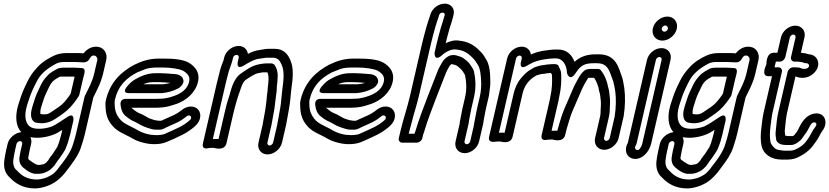

<svg xmlns="http://www.w3.org/2000/svg" viewBox="-20 -798 4655 1078"><path d="M99.4 -55.9C64.9 -52.6 30.5 -23.9 22.7 10L13.9 48C8.9 69.7 6.5 87.1 3.8 105.6C-0.4 145.3 9.3 176.3 34 197.8C63.7 229.2 105.8 260 178 260C178.6 260 179.7 260 180.5 259.9L201 257.9C201.7 257.8 203 257.6 204 257.4C227.1 252.5 245.8 248.1 271.5 234.6C314.4 212.9 343 176.4 367.3 143.2L378.7 127.7C397.1 104 422.9 65.3 433.2 33.3L440.3 11.2C445.7 -5.8 451.6 -24.4 456.4 -45L503.9 -250.9C525.3 -295.1 546.4 -330.9 559.8 -389L576.4 -461C584.5 -496.1 565.5 -528.9 532.6 -534.6C502.9 -540.1 472 -527.6 448.9 -498.3C439.1 -499 426.7 -500.9 412.6 -500H352.4C327.4 -500 303.7 -495.4 282.1 -485C252.9 -471 216.2 -450.7 187.7 -417.9C168.4 -397.4 148.5 -370.9 134.4 -340.9L119 -308.9C103.9 -276.5 92.8 -243.5 82 -207.6C63.6 -144.3 68.7 -89.3 99.4 -55.9ZM317.6 -20C313.8 -3.4 308.2 10.6 301.5 27.1C295.9 35.9 277.5 64.3 274.9 67.9C269.4 75.4 260.3 84.7 250.5 102.4C249.8 103.6 243.1 111.2 235.7 118.3C223.7 125.2 225.1 124.4 201.4 128H194.3C190.5 127.4 185.7 126.3 183.9 125.6C175.7 119.9 171.5 120.1 162.7 113.2C139 94.5 134.7 101.1 141.4 72C143.1 64.5 143.8 57 145.9 48L154.7 10C157.9 -4 156 -17.4 150.9 -28.1C192.9 -19.2 244.3 -27.5 282.9 -43.1C297.1 -48.5 310.9 -56.9 329.9 -68.7L324.4 -45C322.1 -35.1 319.4 -27.6 317.6 -20ZM104.7 10 95.9 48C93.9 56.9 92.3 65.4 91.1 73.2C79.6 125.2 108 141.1 125.4 154.8C138.5 165.1 161 178 180.9 178H191.9C206.8 178 224.3 176.3 246.7 164L257.4 157.8C259.9 156.4 262.6 154.2 264.3 152.6C271.3 145.8 284.6 135.4 294.7 117.5C298.8 109.9 305.7 102.3 314.5 90.2C322 79.9 344.1 47.6 347.9 38.1C354.2 22.1 362.6 1.4 367.3 -18.8C370.4 -28.7 372.1 -35.3 374.4 -45L391.7 -120C391.7 -120 400.7 -171.1 355.1 -139.2C333.6 -124.1 286.3 -93.8 273.6 -88.9C236.5 -74 180.5 -69 153.3 -83.8C123.9 -99.8 113.3 -142.9 131.1 -204.4C141.4 -238.2 152.2 -269.9 164.9 -297.1L180.3 -329.1C206.6 -385.3 243.7 -412.6 296.4 -441.3C308.6 -446.9 322.4 -450 340.9 -450H401.9C411.6 -450 427.4 -448 445.4 -448H453.4C464.5 -448 476 -456.1 481 -464.9C493.2 -486.2 499.3 -487.8 512.8 -485.4C520.3 -484.1 528.9 -471.7 526.4 -461L509.8 -389C497.9 -337.2 481.4 -311.2 456.8 -260.1C455.9 -258.1 455 -255.6 454.6 -254L406.4 -45C402.3 -27.3 396.8 -9.9 391.5 6.8L384.7 27.9C375.5 51.5 355.7 84.2 339.8 104.3L328.7 119.5C312.1 138.7 306.2 150.6 296.8 160.2C281.5 176.5 277.9 180.4 256.2 191.4C235.6 202.3 228.7 203.5 206 208.3L188.3 210C130.2 209.4 101.2 187.5 74.6 159C74.1 158.5 73.3 157.8 72.9 157.4C59.4 146.4 52.1 127 54.7 100.4C57.4 82.2 59.6 66.7 63.9 48L72.7 10C74.4 2.4 84.6 -6 92.4 -6C101.6 -6 106.2 3.5 104.7 10ZM333.5 -418C324.4 -418 317 -416.1 316.4 -416C311.5 -415.9 305.8 -413.9 302.2 -411.8C289.1 -404.2 264.7 -394 244.9 -371.7C231.9 -357.7 220.2 -343 210.1 -322.1L194.8 -290.3C180.8 -262 171.9 -231.9 163 -203.1C154.3 -176.2 143.7 -129.7 175.6 -111.6C177.7 -110.5 180.6 -109.6 182.7 -109.3C196.4 -107.2 215.9 -103.6 239.5 -108.6C267.8 -114.6 284.8 -126.3 308.5 -142.5C346.9 -168.2 368.6 -185.6 395.8 -220.7C408.3 -236.3 413.2 -244.8 421.3 -257.2C423.4 -260.2 425 -264 425.6 -267L446 -355C452.5 -383.3 467.6 -416 436 -416C426.7 -416 412.7 -418 398.5 -418ZM322 -368H387C390.3 -368 394 -367.8 398.9 -367.4C398.2 -364.3 396.9 -359.1 396 -355L376.8 -272.1C370.3 -262.1 366.1 -255.4 357.8 -245.2C333 -212.9 325.5 -207.8 286.3 -181.5C252.4 -158.4 247.7 -152.2 207.5 -157.8C205.4 -163.1 205.9 -180.5 211.8 -198.9C221.1 -229.1 229 -255 240.3 -277.7L255.8 -309.9C269.9 -339.4 283.6 -350 314.4 -366.8C318.8 -367.6 321.4 -368 322 -368Z M1009.8 -337C1010.9 -341.9 1010.2 -347.5 1008.9 -350.6C1000.8 -383.9 958.4 -382 951.3 -382.8C940.2 -384.3 895.8 -387 881.3 -387H853.3C805.3 -387 770.5 -369.7 740.3 -353.2C725.2 -345 712 -333.8 698.9 -318.6C698.9 -318.6 654.9 -275 705.5 -275L886.5 -275C887.3 -275 888.4 -275.1 889 -275.1C923.4 -278.5 952 -286.5 980.5 -301.6C988.2 -305.6 1005.6 -318.9 1009.8 -337ZM936.7 -332.7C926.1 -329.4 914.1 -326.8 896.8 -325L785 -325C801.1 -332 817.9 -337 841.8 -337H869.8C881.3 -337 929.5 -334.1 936.7 -332.7ZM858.1 -243H688.1C688.1 -243 653.1 -246.4 656.8 -210.1C659.3 -185.8 667.3 -157.4 690.9 -142.6C703.3 -132.1 716.7 -122.7 733.9 -115.6C746.9 -110.3 772.8 -92.9 793.8 -85.3C799.5 -83.2 804.9 -81.4 809.5 -80L825.3 -75C834.5 -72.1 842.8 -70 858.2 -70H877.2C893.6 -70 911.2 -81.7 917.7 -84.6L959.5 -103.4C987.3 -114.8 1008.3 -129.1 1028.2 -145.3C1032.7 -148.9 1035.5 -150 1040.6 -150C1049.2 -150 1054.9 -142.6 1052.9 -134C1051.7 -128.8 1048.9 -125.3 1037 -115.7C1024.4 -105.4 1005.7 -93.1 991.5 -85.8C962.2 -71.6 932.4 -58.4 904 -45.7C880.3 -36.8 834.5 -37.7 808.8 -45.2L794 -49.1C781.5 -53.2 768.7 -58.3 759.8 -63.4L740.1 -74.5C700.4 -95.3 670.8 -106 651.1 -131.7C635.5 -151.9 625.2 -172.8 624 -207.8C623.2 -220.4 623.6 -229.6 624.5 -235.9C644 -318.9 689.8 -359.5 749.7 -391.3C762.3 -397.3 783.3 -404.3 799.6 -411C813.5 -415.9 838.1 -419 860.7 -419H888.7C938.2 -419 984.6 -412.4 1008.3 -400.6C1036.4 -383.1 1053.4 -364.3 1037.3 -324.5C1022.7 -289.7 988.6 -268.9 949.4 -256.7L930.7 -250.9C915.4 -247 899.4 -244 884.3 -244C875.7 -244 866.8 -243 858.1 -243ZM1052.2 -200C1034.7 -200 1016.3 -193.1 1001 -180.7C983.7 -166.6 967.6 -157.1 948.1 -148.4L905.7 -129.4C895 -124.6 890.2 -121.7 885.2 -120H870.9C861.6 -120.9 859.9 -121.5 849.1 -123.4L834.5 -128C830.4 -129.3 825.9 -130.8 820.5 -132.7C809.4 -136.7 784.6 -154.7 761.7 -162.6C750.6 -167.3 738.5 -175.5 728.1 -184.3C724.5 -187.4 721.6 -188.3 718.2 -193H846.6C877 -193 909.5 -195.4 934.8 -203.3L953.5 -209.1C1003.9 -222.3 1060.1 -257.8 1084.4 -315.5C1113.6 -387.4 1073.3 -425.5 1041.6 -445C1009.2 -464.9 953 -469 900.3 -469H872.3C818.6 -469 778.2 -455.7 734.9 -434.7C661.8 -396.2 597.9 -337.4 574.3 -235C571.2 -221.7 571.7 -210.7 572.8 -194.2C574.3 -154.4 585.9 -121.6 607.9 -95.9C634.8 -61.4 671.7 -48.4 707.9 -29.5L727.1 -18.6C739.9 -11.4 755.5 -4.6 770.1 -0.7L784.9 3.2C818.6 12.8 871.9 16.6 914 -0.1C944.6 -12.3 975 -27.2 1006 -42.2C1026.9 -52.9 1047.1 -66.4 1064.2 -80.3C1076.1 -89.9 1096.7 -106.9 1102.9 -134C1111.3 -170.4 1088.5 -200 1052.2 -200Z M1175 -17.4 1248.1 -334C1251.3 -348 1255.6 -362 1258.8 -376C1267 -411.6 1278.7 -431.9 1285.9 -463L1288.4 -474C1290.4 -482.6 1299.5 -490 1308.1 -490C1316.7 -490 1322.4 -482.6 1320.4 -474L1315.1 -451C1315.1 -451 1303.3 -402.5 1349.7 -430.5C1367.6 -441.3 1380.9 -449.5 1395.8 -456.3C1416.2 -464.1 1417.8 -465.9 1435.1 -468.2C1452.5 -470.1 1468.4 -474 1479.4 -474H1511.4C1539 -474 1551.4 -458.4 1561.5 -434C1576.8 -401.8 1573.6 -352.5 1564.9 -293.8C1560.7 -263.8 1560.5 -240.8 1556.7 -214.8L1553.6 -192.7C1552.7 -186 1551.6 -180.1 1550.4 -175C1549 -168.8 1548.6 -163 1547 -156C1545.4 -149.2 1544.9 -142.6 1543.2 -135C1539.9 -121 1538.4 -105.5 1536.2 -96L1513.3 3C1511.6 10.6 1501.4 19 1493.6 19C1485.9 19 1479.5 10.6 1481.3 3L1504.2 -96C1507.4 -110.2 1509.1 -125.9 1511.2 -135C1512.6 -141.2 1513.8 -148.4 1514.4 -153.5C1521 -182.6 1523.2 -206.7 1526.1 -230.8L1528.3 -248.8C1529.9 -261.9 1534.7 -288.5 1534.1 -309.5C1536.5 -328 1538.5 -347.2 1538.8 -364.3C1541.4 -393.3 1532.5 -416.2 1522.9 -432C1520.9 -435.5 1513.4 -439.7 1507.5 -442H1471C1465.9 -442 1461.2 -441.6 1455.4 -440.6L1432.1 -436.6C1390.9 -428.7 1358.9 -402.7 1336.2 -387.7C1285 -354 1278.5 -290 1263.2 -247.1C1255 -224 1246.7 -189.5 1240.6 -163L1207 -17.4C1196.8 -17.7 1184.5 -17.7 1175 -17.4ZM1461.2 -135C1457.9 -120.9 1456.3 -105.2 1454.2 -96L1431.3 3C1423.1 38.6 1445.8 69 1482.1 69C1518.2 69 1555.1 38.7 1563.3 3L1586.2 -96C1589.5 -110.4 1591.1 -126 1593.2 -135C1595 -142.9 1596 -148.2 1597.3 -157.2C1598.8 -164 1599.7 -168.5 1600.7 -176.4C1602 -182.2 1603.4 -189.9 1604.4 -197.3L1607.5 -219.2C1611.9 -248.8 1612.1 -272.5 1615.7 -298.2C1624.4 -357.1 1630.9 -415.7 1609.4 -462C1598.1 -489.1 1575.2 -524 1523 -524H1491C1470.5 -524 1453.1 -519.2 1440.5 -517.8C1409.9 -513.9 1393.7 -506.2 1371.8 -495.3C1369 -519.6 1349.5 -540 1319.7 -540C1283.3 -540 1246.8 -510.4 1238.4 -474L1235.9 -463C1234.9 -458.7 1233.9 -455.8 1233.5 -454.9C1223.2 -431.1 1216.9 -410.7 1208.9 -376.6C1205.3 -363.6 1201.3 -348 1198.1 -334L1119.6 6C1109.8 48.4 1154.2 32.8 1154.2 32.8C1161.3 32.8 1168 32.6 1179.6 32C1181.3 32.1 1240.8 53 1251.6 6L1290.6 -163C1296.2 -186.9 1305.1 -219.3 1311.7 -241.7C1331 -296.3 1339 -334.1 1358.4 -348.7C1383.8 -365.5 1408.8 -383.4 1430.1 -387.4L1452.6 -391.4C1455.2 -391.8 1457.9 -392 1459.5 -392H1481.3C1491.6 -369.3 1487.4 -336.6 1483 -302.5C1482.8 -301.4 1482.7 -299.5 1482.8 -298.1C1483.4 -287.2 1477.9 -265.4 1477.2 -241.9L1475.2 -225.2C1472.2 -200.5 1469.6 -176 1464.1 -152C1462.8 -146.4 1462.6 -141.4 1461.2 -135Z M2102.8 -337C2103.9 -341.9 2103.2 -347.5 2101.9 -350.6C2093.8 -383.9 2051.4 -382 2044.3 -382.8C2033.2 -384.3 1988.8 -387 1974.3 -387H1946.3C1898.3 -387 1863.5 -369.7 1833.3 -353.2C1818.2 -345 1805 -333.8 1791.9 -318.6C1791.9 -318.6 1747.9 -275 1798.5 -275L1979.5 -275C1980.3 -275 1981.4 -275.1 1982 -275.1C2016.4 -278.5 2045 -286.5 2073.5 -301.6C2081.2 -305.6 2098.6 -318.9 2102.8 -337ZM2029.7 -332.7C2019.1 -329.4 2007.1 -326.8 1989.8 -325L1878 -325C1894.1 -332 1910.9 -337 1934.8 -337H1962.8C1974.3 -337 2022.5 -334.1 2029.7 -332.7ZM1951.1 -243H1781.1C1781.1 -243 1746.1 -246.4 1749.8 -210.1C1752.3 -185.8 1760.3 -157.4 1783.9 -142.6C1796.3 -132.1 1809.7 -122.7 1826.9 -115.6C1839.9 -110.3 1865.8 -92.9 1886.8 -85.3C1892.5 -83.2 1897.9 -81.4 1902.5 -80L1918.3 -75C1927.5 -72.1 1935.8 -70 1951.2 -70H1970.2C1986.6 -70 2004.2 -81.7 2010.7 -84.6L2052.5 -103.4C2080.3 -114.8 2101.3 -129.1 2121.2 -145.3C2125.7 -148.9 2128.5 -150 2133.6 -150C2142.2 -150 2147.9 -142.6 2145.9 -134C2144.7 -128.8 2141.9 -125.3 2130 -115.7C2117.4 -105.4 2098.7 -93.1 2084.5 -85.8C2055.2 -71.6 2025.4 -58.4 1997 -45.7C1973.3 -36.8 1927.5 -37.7 1901.8 -45.2L1887 -49.1C1874.5 -53.2 1861.7 -58.3 1852.8 -63.4L1833.1 -74.5C1793.4 -95.3 1763.8 -106 1744.1 -131.7C1728.5 -151.9 1718.2 -172.8 1717 -207.8C1716.2 -220.4 1716.6 -229.6 1717.5 -235.9C1737 -318.9 1782.8 -359.5 1842.7 -391.3C1855.3 -397.3 1876.3 -404.3 1892.6 -411C1906.5 -415.9 1931.1 -419 1953.7 -419H1981.7C2031.2 -419 2077.6 -412.4 2101.3 -400.6C2129.4 -383.1 2146.4 -364.3 2130.3 -324.5C2115.7 -289.7 2081.6 -268.9 2042.4 -256.7L2023.7 -250.9C2008.4 -247 1992.4 -244 1977.3 -244C1968.7 -244 1959.8 -243 1951.1 -243ZM2145.2 -200C2127.7 -200 2109.3 -193.1 2094 -180.7C2076.7 -166.6 2060.6 -157.1 2041.1 -148.4L1998.7 -129.4C1988 -124.6 1983.2 -121.7 1978.2 -120H1963.9C1954.6 -120.9 1952.9 -121.5 1942.1 -123.4L1927.5 -128C1923.4 -129.3 1918.9 -130.8 1913.5 -132.7C1902.4 -136.7 1877.6 -154.7 1854.7 -162.6C1843.6 -167.3 1831.5 -175.5 1821.1 -184.3C1817.5 -187.4 1814.6 -188.3 1811.2 -193H1939.6C1970 -193 2002.5 -195.4 2027.8 -203.3L2046.5 -209.1C2096.9 -222.3 2153.1 -257.8 2177.4 -315.5C2206.6 -387.4 2166.3 -425.5 2134.6 -445C2102.2 -464.9 2046 -469 1993.3 -469H1965.3C1911.6 -469 1871.2 -455.7 1827.9 -434.7C1754.8 -396.2 1690.9 -337.4 1667.3 -235C1664.2 -221.7 1664.7 -210.7 1665.8 -194.2C1667.3 -154.4 1678.9 -121.6 1700.9 -95.9C1727.8 -61.4 1764.7 -48.4 1800.9 -29.5L1820.1 -18.6C1832.9 -11.4 1848.5 -4.6 1863.1 -0.7L1877.9 3.2C1911.6 12.8 1964.9 16.6 2007 -0.1C2037.6 -12.3 2068 -27.2 2099 -42.2C2119.9 -52.9 2140.1 -66.4 2157.2 -80.3C2169.1 -89.9 2189.7 -106.9 2195.9 -134C2204.3 -170.4 2181.5 -200 2145.2 -200Z M2285.3 -88C2288.2 -100.7 2290.4 -105.5 2291.9 -112C2301.6 -154.2 2319.4 -205.3 2331.1 -256L2399.2 -551C2406.6 -583.2 2415.5 -615.1 2423.8 -644.8C2430.6 -669.3 2434.4 -677.6 2441.7 -700.9L2445.6 -713.2C2451.5 -733.7 2482.9 -730.3 2476.4 -711.5L2472.5 -699.1C2472.3 -698.4 2472 -697.5 2471.9 -697C2467.7 -678.9 2462.9 -669 2455.5 -643.3C2447.3 -613.6 2439 -584.9 2431.4 -552L2420.1 -503C2420.1 -503 2415.6 -450.3 2458.7 -485.3C2463 -488.8 2468 -493.2 2471.8 -496.8C2493.8 -513.2 2518.9 -522.9 2540 -520.2L2555 -518.3C2593.4 -511.3 2616.2 -492.2 2639 -467.7C2647.9 -459 2654.9 -445.6 2662.8 -434.1C2676.3 -414.4 2680.9 -372.5 2681.6 -332.7C2682.5 -311.8 2679.9 -281.2 2673.9 -255L2657.9 -186C2654.4 -170.8 2649.4 -140.4 2646.8 -129C2642.4 -109.8 2641.8 -98.6 2639.8 -90L2619.9 -4C2617.9 4.6 2608.5 12 2600.7 12C2592.4 12 2586.1 3.8 2587.9 -4L2610.8 -103C2612.7 -111.5 2612.5 -119 2614.8 -129C2618.4 -144.9 2623 -173.4 2625.9 -186L2641.4 -253C2654.3 -308.6 2649.6 -357.4 2641.3 -396.2C2639.8 -403.1 2637.2 -408 2633.8 -414.1L2623.3 -430.2C2614.2 -445.5 2599.7 -457.9 2587.7 -466.8C2578.9 -474.2 2568.6 -479.2 2557.9 -481.9C2546.4 -486.6 2536.2 -489 2523.9 -489C2489.6 -489 2465.5 -455.4 2460.1 -443.6C2456 -434.7 2444.5 -419.2 2437.5 -399.7C2418.9 -354.5 2402.2 -307.3 2381.7 -257.1C2357.5 -194.1 2332.5 -129.1 2312.7 -62.9C2310.3 -56.9 2308.3 -51.1 2307.1 -47H2274.9L2277.9 -60C2279.6 -67.6 2282.9 -77.6 2285.3 -88ZM2227.9 -60 2219.1 -22C2216.6 -11.3 2223.2 3 2238.3 3H2320.3C2331 3 2347.6 -6.9 2351.1 -22L2355.5 -41C2356 -43.1 2359.5 -51.9 2361.4 -58.3C2380.5 -122.4 2404.5 -184.9 2429.1 -248.9C2449.8 -299.8 2467.3 -348.7 2485 -391.5C2489.6 -402.6 2494.1 -408.5 2504.3 -428.4C2506.7 -431.1 2511 -435.3 2515 -438.3C2530 -435.4 2541.5 -432.7 2549.7 -425.7C2561.3 -415.7 2571.2 -408.7 2577.8 -397.8L2588 -382C2588.6 -380.8 2589.7 -378.6 2591.2 -374.7C2598.3 -340.7 2601.9 -298.4 2591.4 -253L2575.9 -186C2572.3 -170.1 2567.7 -141.6 2564.8 -129C2562.5 -119.2 2561 -110.1 2560.3 -101L2537.9 -4C2529.5 32.7 2553.5 62 2589.2 62C2625.5 62 2661.6 31.9 2669.9 -4L2689.5 -88.9C2694.1 -103.7 2694.8 -120.5 2696.8 -129C2700.2 -143.7 2705.2 -174 2707.9 -186L2723.9 -255C2725.9 -263.7 2727.1 -271.9 2727.9 -281.9C2730.9 -302.3 2733.8 -324.4 2732.9 -345.3C2732.2 -385.1 2729.9 -434.3 2708 -467.1C2701.4 -479 2692.1 -493.9 2679.8 -506.3C2656 -531.6 2625 -558.9 2573.7 -567.7L2558.4 -569.7C2532.7 -574.4 2505.3 -566.7 2482.3 -555.6C2489 -584.3 2497 -612.4 2504.9 -640.7C2510.9 -661.8 2516.2 -672.7 2521.7 -695.9C2529.4 -720.5 2531.9 -738.4 2520.7 -755.6C2501 -785.6 2457.5 -782.5 2427.5 -760.2C2413.5 -749.7 2401.5 -734 2396.5 -716.8L2392.9 -705.1C2386.4 -684.5 2381.8 -673.9 2374.4 -647.2C2366.1 -617.6 2357 -584.6 2349.2 -551L2281.1 -256C2266.1 -190.8 2243.2 -126.5 2227.9 -60Z M3076.8 -64 3115.8 -233C3117.9 -242.3 3119.6 -251.3 3120.6 -258.2C3131.5 -306.7 3132.2 -347.6 3130.7 -383.6C3130 -398.9 3125.5 -408.9 3118.6 -420.7C3118.6 -420.7 3118.6 -438 3094.1 -438H3081.1C3076.6 -438 3070.2 -437.4 3066.9 -437C3052.4 -436.7 3043.6 -434.4 3035.5 -433C3012.7 -432 2995.9 -424.3 2987.4 -422.3C2984.5 -421.6 2981.1 -420.1 2978.8 -418.8L2965.6 -411.1C2938 -396.3 2921 -377.6 2905.6 -359.1C2885.3 -335.4 2871.4 -304.9 2864 -273L2813.2 -52.8C2803.4 -53.4 2790.5 -53.4 2781.2 -52.8L2877.5 -470C2879.5 -478.6 2888.6 -486 2897.2 -486C2905.8 -486 2911.5 -478.6 2909.5 -470L2904.9 -450C2904.9 -450 2892.4 -402.3 2939 -429.2L2952.8 -437.2C2978.8 -452.2 3003.3 -459.4 3038.9 -465.2C3058.4 -467.4 3072.4 -470 3088.5 -470H3102.5C3140.8 -470 3162.5 -429.9 3163.3 -387.9C3163.3 -387.9 3177.2 -339.7 3208.7 -382.8C3210.8 -385.6 3213 -388.9 3214.4 -391.3L3228.5 -410.5C3248 -432.3 3268.4 -443 3312.3 -443H3331.3C3396.3 -443 3401.6 -396.9 3423.4 -340.4C3425.9 -328.4 3428.6 -319.6 3430.3 -309.7L3434.4 -285.1C3439.8 -242.4 3438.9 -196.3 3431.2 -143.9L3403.3 -23C3401.3 -14.4 3391.9 -7 3384.1 -7C3375.8 -7 3369.5 -15.2 3371.3 -23L3398.8 -142C3404.1 -165.2 3403.2 -180.2 3404 -196.5L3405 -218.7C3405.8 -243.9 3403.2 -255.2 3401.2 -274.6C3399.3 -299.4 3392.5 -310.4 3391.3 -322.9C3391.2 -324 3390.9 -325.4 3390.7 -326.2C3383.9 -351.4 3373.1 -379.5 3356.1 -400C3351.9 -408.3 3343.1 -411 3337.9 -411H3292.9C3291.6 -411 3289.7 -410.8 3288.7 -410.7L3276.2 -408.7C3270.9 -407.8 3264.9 -404.8 3261.1 -401.7C3236.4 -381.6 3226 -354.8 3217 -339.7C3200.3 -312.1 3185.7 -270.4 3174.4 -246.3C3161.5 -216.3 3142.3 -176 3131.3 -139.7C3123.9 -114.9 3115.5 -89.4 3109 -64C3099.4 -64.5 3085.6 -64.5 3076.8 -64ZM3057.3 -387C3061.2 -387 3065.7 -388 3069.6 -388H3073.2C3080.6 -375.3 3077.9 -384.8 3079.4 -369.8C3080.7 -337.8 3079.6 -296.9 3070.3 -257C3068.7 -249.9 3068.1 -243.1 3065.8 -233L3021.5 -41C3012.2 -1.1 3053.6 -13.7 3053.6 -13.7C3061 -13.7 3069.7 -14.1 3081.4 -14.9C3083 -14.8 3142.6 6.2 3153.5 -41L3155.8 -51C3162.4 -79.6 3171.5 -106.3 3180.4 -136.3C3189.3 -165.7 3207.3 -204.4 3220.8 -235.7C3232.9 -261.8 3249.2 -304.7 3259.9 -322.3C3269.3 -338.3 3276 -351.9 3283.2 -361H3315.5C3325.6 -347.9 3334.6 -326.3 3340.4 -305.3C3343.1 -283.8 3348.9 -275.1 3350.1 -259.4C3352.5 -235.9 3354.4 -229.8 3353.8 -209.3L3352.7 -187.5C3351.7 -167.6 3352.6 -158.3 3348.8 -142L3321.3 -23C3312.8 13.7 3336.8 43 3372.6 43C3408.9 43 3445 12.9 3453.3 -23L3481.5 -145C3481.6 -145.5 3481.8 -146.4 3481.9 -147.1C3490.5 -205.7 3491.3 -255.1 3485.3 -302.8L3481 -328.3C3478.5 -343.3 3476.5 -355.2 3472.5 -365.2C3454.5 -411.1 3442.5 -493 3342.8 -493H3323.8C3276.8 -493 3238.1 -480.5 3205.6 -450.8C3192.9 -485.9 3165.1 -520 3114 -520H3100C3078.3 -520 3060.4 -516.6 3044.1 -514.8C3014.1 -511.6 2987.4 -503.8 2960.8 -492.1C2957.4 -516.6 2938.1 -536 2908.7 -536C2872.4 -536 2835.9 -506.4 2827.5 -470L2726.2 -31C2717.4 6.7 2760.1 -2.4 2760.1 -2.4C2767.8 -2.4 2773.1 -2.7 2785.9 -3.9C2791.2 -3.4 2847.5 15.3 2858.2 -31L2914 -273C2924.9 -320.3 2953.4 -352 2983.1 -369.2L2993.1 -375C3007.7 -379.1 3019.1 -383 3026.4 -383C3040.2 -383 3048.1 -387 3057.3 -387Z M3662.7 -462C3664.6 -470.6 3673.7 -478 3682.4 -478C3691 -478 3696.7 -470.6 3694.7 -462L3586.6 6C3585.2 12.2 3582.8 18.8 3579.9 24.7C3570.4 43.5 3563.8 46.5 3553.7 43.4C3547.5 41.5 3542.7 32.3 3546.9 23.2C3547.6 21.9 3551.8 18 3554.6 6ZM3612.7 -462 3505.1 3.7C3481.9 45.2 3498 82.2 3529.1 91.6C3573.2 104.8 3609.8 68.1 3625.1 37.8C3630.4 27.3 3634.2 16.5 3636.6 6L3744.7 -462C3753.1 -498.4 3730.3 -528 3693.9 -528C3657.5 -528 3621.1 -498.4 3612.7 -462ZM3695.5 -639C3697.5 -647.6 3706.6 -655 3715.2 -655C3724.3 -655 3732 -645.3 3729.8 -636C3727.8 -627.4 3718.8 -620 3710.1 -620C3701 -620 3693.4 -629.7 3695.5 -639ZM3645.5 -639C3636.9 -601.6 3661 -570 3698.6 -570C3734.9 -570 3771.4 -599.6 3779.8 -636C3788.5 -673.4 3764.3 -705 3726.8 -705C3690.4 -705 3653.9 -675.4 3645.5 -639Z M3761.4 -55.9C3726.9 -52.6 3692.5 -23.9 3684.7 10L3675.9 48C3670.9 69.7 3668.5 87.1 3665.8 105.6C3661.6 145.3 3671.3 176.3 3696 197.8C3725.7 229.2 3767.8 260 3840 260C3840.6 260 3841.7 260 3842.5 259.9L3863 257.9C3863.7 257.8 3865 257.6 3866 257.4C3889.1 252.5 3907.8 248.1 3933.5 234.6C3976.4 212.9 4005 176.4 4029.3 143.2L4040.7 127.7C4059.1 104 4084.9 65.3 4095.2 33.3L4102.3 11.2C4107.7 -5.8 4113.6 -24.4 4118.4 -45L4165.9 -250.9C4187.3 -295.1 4208.4 -330.9 4221.8 -389L4238.4 -461C4246.5 -496.1 4227.5 -528.9 4194.6 -534.6C4164.9 -540.1 4134 -527.6 4110.9 -498.3C4101.1 -499 4088.7 -500.9 4074.6 -500H4014.4C3989.4 -500 3965.7 -495.4 3944.1 -485C3914.9 -471 3878.2 -450.7 3849.7 -417.9C3830.4 -397.4 3810.5 -370.9 3796.4 -340.9L3781 -308.9C3765.9 -276.5 3754.8 -243.5 3744 -207.6C3725.6 -144.3 3730.7 -89.3 3761.4 -55.9ZM3979.6 -20C3975.8 -3.4 3970.2 10.6 3963.5 27.1C3957.9 35.9 3939.5 64.3 3936.9 67.9C3931.4 75.4 3922.3 84.7 3912.5 102.4C3911.8 103.6 3905.1 111.2 3897.7 118.3C3885.7 125.2 3887.1 124.4 3863.4 128H3856.3C3852.5 127.4 3847.7 126.3 3845.9 125.6C3837.7 119.9 3833.5 120.1 3824.7 113.2C3801 94.5 3796.7 101.1 3803.4 72C3805.1 64.5 3805.8 57 3807.9 48L3816.7 10C3819.9 -4 3818 -17.4 3812.9 -28.1C3854.9 -19.2 3906.3 -27.5 3944.9 -43.1C3959.1 -48.5 3972.9 -56.9 3991.9 -68.7L3986.4 -45C3984.1 -35.1 3981.4 -27.6 3979.6 -20ZM3766.7 10 3757.9 48C3755.9 56.9 3754.3 65.4 3753.1 73.2C3741.6 125.2 3770 141.1 3787.4 154.8C3800.5 165.1 3823 178 3842.9 178H3853.9C3868.8 178 3886.3 176.3 3908.7 164L3919.4 157.8C3921.9 156.4 3924.6 154.2 3926.3 152.6C3933.3 145.8 3946.6 135.4 3956.7 117.5C3960.8 109.9 3967.7 102.3 3976.5 90.2C3984 79.9 4006.1 47.6 4009.9 38.1C4016.2 22.1 4024.6 1.4 4029.3 -18.8C4032.4 -28.7 4034.1 -35.3 4036.4 -45L4053.7 -120C4053.7 -120 4062.7 -171.1 4017.1 -139.2C3995.6 -124.1 3948.3 -93.8 3935.6 -88.9C3898.5 -74 3842.5 -69 3815.3 -83.8C3785.9 -99.8 3775.3 -142.9 3793.1 -204.4C3803.4 -238.2 3814.2 -269.9 3826.9 -297.1L3842.3 -329.1C3868.6 -385.3 3905.7 -412.6 3958.4 -441.3C3970.6 -446.9 3984.4 -450 4002.9 -450H4063.9C4073.6 -450 4089.4 -448 4107.4 -448H4115.4C4126.5 -448 4138 -456.1 4143 -464.9C4155.2 -486.2 4161.3 -487.8 4174.8 -485.4C4182.3 -484.1 4190.9 -471.7 4188.4 -461L4171.8 -389C4159.9 -337.2 4143.4 -311.2 4118.8 -260.1C4117.9 -258.1 4117 -255.6 4116.6 -254L4068.4 -45C4064.3 -27.3 4058.8 -9.9 4053.5 6.8L4046.7 27.9C4037.5 51.5 4017.7 84.2 4001.8 104.3L3990.7 119.5C3974.1 138.7 3968.2 150.6 3958.8 160.2C3943.5 176.5 3939.9 180.4 3918.2 191.4C3897.6 202.3 3890.7 203.5 3868 208.3L3850.3 210C3792.2 209.4 3763.2 187.5 3736.6 159C3736.1 158.5 3735.3 157.8 3734.9 157.4C3721.4 146.4 3714.1 127 3716.7 100.4C3719.4 82.2 3721.6 66.7 3725.9 48L3734.7 10C3736.4 2.4 3746.6 -6 3754.4 -6C3763.6 -6 3768.2 3.5 3766.7 10ZM3995.5 -418C3986.4 -418 3979 -416.1 3978.4 -416C3973.5 -415.9 3967.8 -413.9 3964.2 -411.8C3951.1 -404.2 3926.7 -394 3906.9 -371.7C3893.9 -357.7 3882.2 -343 3872.1 -322.1L3856.8 -290.3C3842.8 -262 3833.9 -231.9 3825 -203.1C3816.3 -176.2 3805.7 -129.7 3837.6 -111.6C3839.7 -110.5 3842.6 -109.6 3844.7 -109.3C3858.4 -107.2 3877.9 -103.6 3901.5 -108.6C3929.8 -114.6 3946.8 -126.3 3970.5 -142.5C4008.9 -168.2 4030.6 -185.6 4057.8 -220.7C4070.3 -236.3 4075.2 -244.8 4083.3 -257.2C4085.4 -260.2 4087 -264 4087.6 -267L4108 -355C4114.5 -383.3 4129.6 -416 4098 -416C4088.7 -416 4074.7 -418 4060.5 -418ZM3984 -368H4049C4052.3 -368 4056 -367.8 4060.9 -367.4C4060.2 -364.3 4058.9 -359.1 4058 -355L4038.8 -272.1C4032.3 -262.1 4028.1 -255.4 4019.8 -245.2C3995 -212.9 3987.5 -207.8 3948.3 -181.5C3914.4 -158.4 3909.7 -152.2 3869.5 -157.8C3867.4 -163.1 3867.9 -180.5 3873.8 -198.9C3883.1 -229.1 3891 -255 3902.3 -277.7L3917.8 -309.9C3931.9 -339.4 3945.6 -350 3976.4 -366.8C3980.8 -367.6 3983.4 -368 3984 -368Z M4388.3 16H4421.3C4441.1 16 4456.3 3.8 4462.8 -1.2C4481.8 -14.2 4488.7 -29.6 4492.7 -34.6C4526.8 -77.1 4527.8 -104.9 4545.9 -110.1C4562.1 -114.9 4568.6 -100.5 4559.5 -88.1C4539.9 -63.2 4529.9 -38.4 4520 -23.2C4508.4 -8.3 4503.2 0.3 4497.5 6.1C4487.2 16.9 4472.3 28.2 4460.2 34.1C4445 41.4 4435.9 48 4413.9 48H4381.2C4357.4 45.6 4342.3 42.8 4334.1 37.5C4322.7 29.3 4308.6 10.4 4306.4 1.6C4301.3 -22.8 4301.5 -52.9 4305.8 -86.3C4309.8 -113.3 4311.7 -141.4 4317.6 -167L4370.2 -395C4373.7 -410.1 4361.7 -420 4351 -420H4328.8C4330.7 -428.3 4334.4 -444.5 4336.2 -452H4358.4C4373.5 -452 4386.6 -466.3 4389.1 -477L4414.8 -588C4416.7 -596.6 4426.1 -604 4433.9 -604C4442.3 -604 4448.5 -595.8 4446.7 -588L4421.1 -477C4417.6 -461.9 4429.6 -452 4440.4 -452H4453.4C4469.2 -452 4487 -448.8 4494.9 -445C4497.7 -443.7 4501.3 -443 4504.3 -443H4507.3C4520.4 -443 4529 -428.4 4516.5 -417.4C4509.6 -411.4 4492 -407.5 4475.2 -415.8C4472.4 -417.4 4466 -418.7 4466 -418.7C4451.3 -420 4452.8 -420 4446 -420H4433C4417.8 -420 4404.7 -405.7 4402.2 -395L4349.6 -167C4341.2 -130.8 4339.6 -98.3 4336.1 -68.9L4334.8 -54.5C4333.8 -43.1 4335.7 -26.9 4338 -13.7C4340.7 2.5 4362.5 15 4380.5 15C4382.9 15 4386.1 16 4388.3 16ZM4364.8 -588 4344.9 -502H4325.9C4280.7 -502 4284.3 -443.7 4282.7 -436C4281.3 -430.7 4249.6 -370 4295.4 -370H4314.4L4267.6 -167C4260.3 -135.6 4258.7 -106.7 4255 -81.7C4250 -43.6 4249.5 -8.6 4256.1 22.4C4266.7 67.4 4309.2 98 4368.4 98H4402.4C4430.2 98 4453.5 90.5 4475.6 77.2C4495.6 67 4515.9 51.4 4530.8 35.9C4543.8 22.6 4551.9 8.7 4558.6 0.4C4576.6 -22 4586.5 -50 4597.6 -63.9C4635.6 -113.6 4607.3 -176.9 4542 -157.9C4485.2 -141.3 4467.1 -76.3 4454.5 -58.7C4444 -45.3 4440.3 -40 4440.2 -40C4437.7 -38.4 4434 -35.2 4431.7 -34H4402.5C4400.8 -34.2 4389 -36.5 4388 -37.4C4387.2 -45 4386.7 -53.6 4386.1 -63.4L4387.2 -75.1C4390.7 -105.1 4392.6 -136.9 4399.6 -167L4446.2 -369.2C4471.9 -357.4 4512.7 -355.1 4545.5 -383.6C4598.5 -429.6 4571.4 -493 4520.3 -493.1C4509 -497.5 4494.3 -500.5 4476.8 -501.6L4496.7 -588C4505.2 -624.7 4481.2 -654 4445.5 -654C4409.2 -654 4373 -623.9 4364.8 -588Z"/></svg>

Font: HoneyBee
Style: StrIt
Weight: 700
Foundry: Cannot Into Space Fonts
Version: Version 0.89